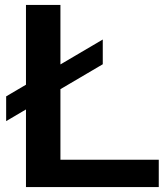

<svg xmlns="http://www.w3.org/2000/svg" viewBox="-20 -760 673 780"><path d="M85.5 0V-740H225.5V-111H625V0ZM5 -268V-368.5L397.5 -599.5V-499Z"/></svg>

Font: Encode Sans Expanded SemiBold
Style: Regular
Weight: 600
Width: 7
Designer: Multiple Designers
Foundry: Impallari Type
Version: Version 3.000; ttfautohint (v1.8.3) -l 8 -r 50 -G 200 -x 14 